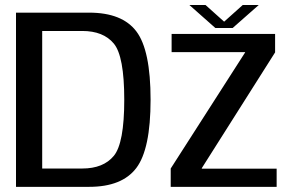

<svg xmlns="http://www.w3.org/2000/svg" viewBox="-20 -724 1139 744"><path d="M42 0H325.5Q453 0 508.2 -73Q563.5 -146 563.5 -337.5Q563.5 -529.5 508.5 -602.2Q453.5 -675 325.5 -675H42ZM143.5 -71V-604H298.5Q380.5 -604 421 -555.2Q461.5 -506.5 461.5 -337.5Q461.5 -169 421 -120Q380.5 -71 298.5 -71ZM641.5 0H1052V-70.5H762V-72.5L1046 -521V-592.5H645V-522H930V-521L641.5 -71ZM814.5 -615.5H881.5L982.5 -704.5H920.5L848.5 -640L776.5 -704.5H714Z"/></svg>

Font: Anybody Thin
Style: Regular
Weight: 400
Version: Version 1.113;gftools[0.9.25]